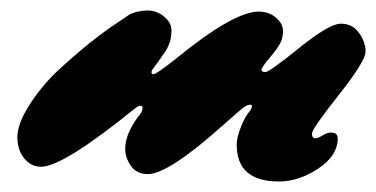

<svg xmlns="http://www.w3.org/2000/svg" viewBox="-20 -322 715 365"><path d="M88 -186Q154 -247 205 -280L227 -295Q243 -302 260.5 -302Q278 -302 292 -290.5Q306 -279 306 -264Q306 -249 301 -237Q296 -225 290 -218Q274 -195 271 -191.5Q268 -188 268 -184.5Q268 -181 272.5 -181Q277 -181 314 -210Q424 -300 472 -300Q491 -300 504.5 -288.5Q518 -277 518 -263Q518 -249 512 -238.5Q506 -228 495 -215Q477 -194 477 -189.5Q477 -185 484.5 -185Q492 -185 549 -231Q606 -277 628 -277Q650 -277 662.5 -259.5Q675 -242 675 -224Q675 -206 624 -141.5Q573 -77 573 -68Q573 -59 580 -59Q586 -60 594 -65Q602 -70 609 -70Q622 -70 622 -59Q622 -26 585 -1.5Q548 23 510 23Q430 23 430 -47Q430 -61 438.5 -82Q447 -103 456 -112Q459 -118 459 -120.5Q459 -123 455.5 -123Q452 -123 447 -120.5Q442 -118 404 -84Q300 9 261 9Q240 9 229 -6.5Q218 -22 218 -39Q218 -70 248 -107Q251 -112 251 -116.5Q251 -121 247 -121Q243 -121 238 -117Q100 -5 58 -5Q39 -5 26 -21Q13 -37 13 -61.5Q13 -86 35 -121Q57 -156 88 -186Z"/></svg>

Font: Mrs Sheppards
Style: Regular
Weight: 400
Version: Version 1.000